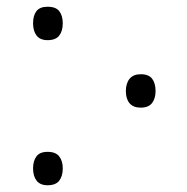

<svg xmlns="http://www.w3.org/2000/svg" viewBox="-20 -538 554 569"><path d="M397 -219Q375 -219 364 -232Q353 -245 353 -268Q353 -291 364 -304.5Q375 -318 397 -318Q421 -318 431 -304.5Q441 -291 441 -268Q441 -246 430.5 -232.5Q420 -219 397 -219ZM121 11Q99 11 88.5 -2.5Q78 -16 78 -39Q78 -61 88 -74.5Q98 -88 121 -88Q145 -88 155.5 -74.5Q166 -61 166 -39Q166 -16 155.5 -2.5Q145 11 121 11ZM121 -419Q99 -419 88.5 -432.5Q78 -446 78 -469Q78 -492 88 -505Q98 -518 121 -518Q146 -518 156 -504.5Q166 -491 166 -469Q166 -446 155.5 -432.5Q145 -419 121 -419Z"/></svg>

Font: Noto Sans Georgian Light
Style: Regular
Weight: 300
Version: Version 2.002